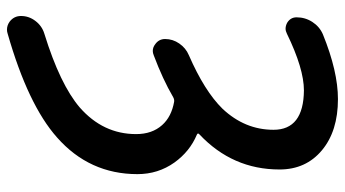

<svg xmlns="http://www.w3.org/2000/svg" viewBox="-244 -560 1009 562"><g transform="rotate(90 261.0 -279.5)"><path d="M270.5 -763.7Q364.3 -763.7 420.4 -716.8Q476.6 -669.9 476.6 -592.8Q476.6 -455.1 374 -358.4Q368.2 -353.5 375 -350.6Q423.8 -330.1 456.1 -285.2Q490.2 -237.3 490.2 -176.8Q490.2 -36.1 382.8 58.6Q287.1 143.6 79.1 203.1Q73.2 205.1 67.4 205.1Q54.7 205.1 43.9 197.3Q27.3 184.6 27.3 164.1Q27.3 140.6 42 121.6Q56.6 102.5 79.1 95.7Q227.5 49.8 294.9 -7.8Q373 -76.2 373 -172.9Q373 -219.7 346.7 -249Q322.3 -276.4 278.3 -284.2Q271.5 -285.2 264.6 -281.2Q212.9 -251 142.6 -224.6Q135.7 -221.7 129.9 -221.7Q119.1 -221.7 110.4 -228.5Q94.7 -239.3 94.7 -257.8Q94.7 -280.3 107.9 -299.3Q121.1 -318.4 141.6 -327.1Q247.1 -373 298.8 -425.8Q360.4 -491.2 360.4 -575.2Q360.4 -663.1 245.1 -664.1Q181.6 -664.1 79.1 -614.3Q71.3 -610.4 64.5 -610.4Q55.7 -610.4 46.9 -615.2Q31.2 -625 31.2 -642.6Q31.2 -668 44.9 -689Q58.6 -710 81.1 -719.7Q189.5 -763.7 270.5 -763.7Z"/></g></svg>

Font: Gen Jyuu Gothic P Medium
Style: Regular
Weight: 500
Designer: [Source Han Sans]
Ryoko NISHIZUKA  (kana & ideographs); Paul D. Hunt (Latin, Greek & Cyrillic); Wenlong ZHANG  (bopomofo
Version: Version 1.002.20150607